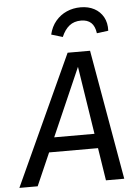

<svg xmlns="http://www.w3.org/2000/svg" viewBox="-93 -968 720 1014"><g transform="rotate(-5 267.5 -461.0)"><path d="M284 -689H403L524 0H427L332 -610L65 0H-32ZM158 -250H400L412 -173H124ZM266 -774 206 -792Q216 -834 240.5 -863Q265 -892 299 -907Q333 -922 373 -922Q414 -922 445 -905.5Q476 -889 493 -858.5Q510 -828 508 -786L447 -778Q442 -816 422.5 -834Q403 -852 369 -852Q332 -852 307 -832Q282 -812 266 -774Z"/></g></svg>

Font: Fira Sans Variable
Style: Italic
Weight: 397
Italic angle: -8°
Designer: Carrois Corporate & Edenspiekermann AG
Foundry: Carrois Corporate GbR & Edenspiekermann AG
Version: Version 4.202